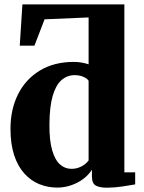

<svg xmlns="http://www.w3.org/2000/svg" viewBox="-20 -839 652 870"><path d="M239.5 11Q196.5 11 158.2 -4.5Q120 -20 90.5 -52.5Q61 -85 44.2 -135.5Q27.5 -186 27.5 -256Q27.5 -343 61.5 -411.2Q95.5 -479.5 160 -519Q224.5 -558.5 315 -558.5Q334 -558.5 351.5 -555.2Q369 -552 381.5 -547.5V-760L182 -751.5L136 -632H69.5L81.5 -819H543.5V-58H592.5V-3.5Q571.5 0.5 534.5 6Q497.5 11.5 464 11.5Q432 11.5 414.2 2Q396.5 -7.5 396.5 -41V-70Q382 -47 358 -28.8Q334 -10.5 303.2 0.2Q272.5 11 239.5 11ZM303 -74Q322 -74 337.5 -79.8Q353 -85.5 364 -94.2Q375 -103 381.5 -112V-473Q374.5 -484 357 -491.2Q339.5 -498.5 318.5 -498.5Q285 -498.5 259.2 -476.5Q233.5 -454.5 219 -405.5Q204.5 -356.5 204 -275Q203.5 -202 216.5 -157.8Q229.5 -113.5 252 -93.8Q274.5 -74 303 -74Z"/></svg>

Font: Merriweather 48pt Black
Style: Regular
Weight: 900
Version: Version 2.100